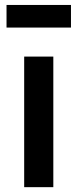

<svg xmlns="http://www.w3.org/2000/svg" viewBox="-20 -774 320 794"><path d="M7 -753.5V-660H273.5V-753.5ZM200.5 0V-540H80V0Z"/></svg>

Font: Hauora
Style: Bold
Weight: 700
Designer: Wayne Shih
Foundry: WCYS
Version: Version 1.001;hotconv 1.0.109;makeotfexe 2.5.65596